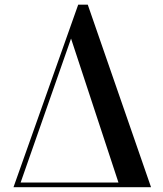

<svg xmlns="http://www.w3.org/2000/svg" viewBox="-20 -784 682 804"><path d="M36.5 0 307.5 -764.5H347.5L612.5 0H482.5L277.5 -622.5L59.5 0ZM50 0V-19.5H573V0Z"/></svg>

Font: Bodoni Moda Medium
Style: Regular
Weight: 500
Designer: Owen Earl
Foundry: indestructible type
Version: Version 2.005